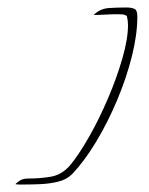

<svg xmlns="http://www.w3.org/2000/svg" viewBox="-20 -482 399 513"><path d="M44 11Q38 11 32 11Q26 11 21 10Q32 0 39 -2.5Q46 -5 55 -5Q88 -5 116.5 -10Q145 -15 167 -40Q191 -69 218 -116.5Q245 -164 268.5 -219Q292 -274 307 -326Q322 -378 322 -415Q322 -427 319 -439Q314 -443 307 -443.5Q300 -444 294 -444Q277 -444 261.5 -443Q246 -442 230 -442Q248 -459 270.5 -460.5Q293 -462 317 -462Q331 -462 339 -458.5Q347 -455 347 -438Q347 -390 332.5 -332Q318 -274 293 -214.5Q268 -155 237 -103.5Q206 -52 173 -17Q158 -2 135 3.5Q112 9 88 10Q64 11 44 11Z"/></svg>

Font: Fuggles
Style: Regular
Weight: 400
Designer: Rob Leuschke
Foundry: Robert E. Leuschke
Version: Version 1.100; ttfautohint (v1.8.3)